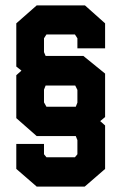

<svg xmlns="http://www.w3.org/2000/svg" viewBox="-20 -720 447 707"><path d="M292 -33H115L40 -98V-190H142V-152L151 -141H256L265 -152V-204L259 -219H115L40 -285V-443L59 -460L40 -475V-634L115 -700H293L367 -634V-542H265V-579L256 -593H151L142 -579V-528L148 -514H287L367 -449V-289L349 -274L367 -258V-98ZM265 -389 257 -405H148L142 -390V-343L151 -327H259L265 -342Z"/></svg>

Font: Turret Road ExtraBold
Style: Regular
Weight: 800
Designer: Noponies
Foundry: Noponies
Version: Version 1.001; ttfautohint (v1.8)